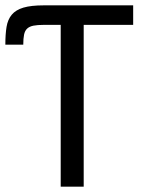

<svg xmlns="http://www.w3.org/2000/svg" viewBox="-20 -714 540 718"><path d="M0 -547Q0 -586 4.5 -613.5Q9 -641 24 -659Q39 -677 67.5 -685.5Q96 -694 144 -694H478V-621H293V-16H207V-621H144Q120 -621 105 -618Q90 -615 81.5 -607Q73 -599 70 -584.5Q67 -570 67 -547Z"/></svg>

Font: D2Coding
Style: Regular
Weight: 400
Monospace: yes
Designer: Yong-Rak Park; Jeong-Hwan Yoon; Sang-Min Lee;
Foundry: NHN Corporation
Version: Version 1.3.2; Build 20180524